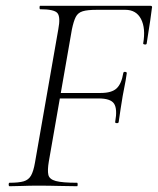

<svg xmlns="http://www.w3.org/2000/svg" viewBox="-20 -645 547 665"><path d="M13 0Q10 0 10 -6Q10 -12 13 -12Q45 -12 62 -17Q79 -22 87.5 -37Q96 -52 101 -81L182 -544Q190 -586 179 -599.5Q168 -613 119 -613Q117 -613 117 -619Q117 -625 119 -625H501Q509 -625 506 -616Q504 -598 500.5 -575Q497 -552 493.5 -530Q490 -508 488 -494Q487 -490 481 -491Q475 -492 476 -495Q485 -547 468.5 -579Q452 -611 414 -611H315Q283 -611 266.5 -606Q250 -601 242.5 -586.5Q235 -572 229 -543L149 -85Q144 -55 147.5 -39.5Q151 -24 173.5 -18Q196 -12 247 -12Q249 -12 249 -6Q249 0 247 0Q220 0 185.5 -1Q151 -2 110 -2Q83 -2 58 -1Q33 0 13 0ZM391 -222Q390 -218 384 -218.5Q378 -219 379 -223Q387 -268 375 -286Q363 -304 322 -304H157L160 -323H329Q367 -323 384 -339Q401 -355 407 -392Q408 -397 414 -396Q420 -395 419 -391Q415 -363 411.5 -347Q408 -331 405 -313Q401 -291 398 -269.5Q395 -248 391 -222Z"/></svg>

Font: Cormorant Light Light
Style: Italic
Weight: 300
Italic angle: -10°
Version: Version 4.000